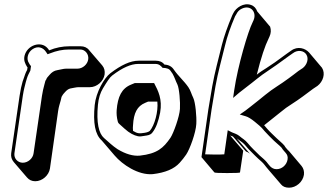

<svg xmlns="http://www.w3.org/2000/svg" viewBox="-20 -743 1524 892"><path d="M212 40 250 -227C253 -248 258 -261 262 -276L266 -293C271 -301 270 -302 282 -315C290 -324 298 -330 307 -332C320 -334 334 -338 345 -338H398C430 -338 461 -365 466 -397C468 -413 465 -427 455 -439L394 -510C385 -522 371 -528 355 -528H302C271 -528 239 -522 208 -509C206 -513 204 -516 201 -519C170 -555 106 -533 94 -484C89 -462 97 -447 106 -432C107 -432 107 -432 107 -431L108 -430L106 -418C99 -406 95 -393 91 -381L85 -364C79 -342 76 -330 71 -298L32 -31C30 -15 34 -2 44 10L105 81C115 93 128 99 144 99C176 99 207 72 212 40ZM390 -468C387 -444 364 -424 340 -424H287C274 -424 260 -419 246 -417C232 -415 220 -407 210 -395C201 -385 197 -381 194 -372C193 -370 192 -369 191 -368L186 -349C182 -333 178 -319 175 -298L136 -31C133 -7 110 13 86 13C62 13 44 -7 47 -31L86 -298C91 -330 95 -341 100 -362L105 -379C109 -392 115 -403 121 -415L124 -436L119 -442L115 -449C101 -469 109 -498 129 -513C155 -532 181 -523 195 -500L201 -491L212 -495C242 -507 271 -513 300 -513H353C376 -513 393 -491 390 -468Z M704 -461H624C586 -461 543 -441 493 -403C463 -380 426 -314 420 -255C412 -173 421 -118 453 -90L513 -20C548 21 622 72 690 66C748 59 789 42 815 13C826 1 836 -12 845 -25C862 -50 890 -127 892 -167C894 -201 888 -267 878 -288C869 -306 866 -322 855 -338C835 -367 808 -390 788 -419C779 -433 765 -442 744 -443C735 -455 721 -461 704 -461ZM543 -182C542 -183 542 -184 542 -184ZM598 -135C597 -145 597 -153 598 -161C601 -219 618 -250 654 -265L668 -271H711C716 -225 698 -160 676 -135C673 -132 665 -128 652 -126C624 -121 617 -124 598 -135ZM696 -357H606L589 -350C545 -332 527 -294 522 -231C521 -215 522 -199 527 -179C529 -170 534 -168 540 -162L560 -144C581 -125 602 -114 621 -110C631 -108 639 -110 652 -112C665 -114 678 -115 687 -126C705 -148 716 -179 724 -220C735 -282 715 -321 696 -357ZM775 -410 782 -400C792 -382 795 -369 804 -351C813 -333 818 -267 816 -237C814 -201 786 -124 772 -103C739 -55 710 -29 630 -20C599 -17 564 -27 526 -50C502 -66 486 -82 463 -102C439 -123 427 -173 435 -256C438 -287 446 -312 458 -332C477 -363 489 -383 501 -392C549 -429 589 -446 622 -446H702C718 -446 727 -438 735 -428C756 -427 767 -424 775 -410Z M1392 69C1394 53 1390 39 1381 28L1321 -43L1319 -44L1312 -52C1307 -57 1304 -62 1301 -67C1291 -79 1276 -90 1265 -101C1252 -114 1234 -130 1221 -145L1209 -159L1207 -161C1235 -184 1262 -204 1281 -220C1300 -236 1318 -249 1336 -260C1368 -280 1406 -309 1434 -330L1455 -344C1481 -364 1493 -401 1476 -428L1416 -499C1398 -519 1363 -530 1333 -508L1313 -494C1270 -462 1239 -440 1218 -427C1202 -417 1186 -407 1173 -396C1193 -477 1212 -532 1227 -562L1232 -573C1239 -588 1240 -604 1235 -619L1175 -690C1170 -704 1161 -715 1146 -720C1112 -732 1076 -707 1064 -682L1059 -672C1037 -620 1021 -574 1011 -535C994 -465 978 -409 966 -342L948 -235L916 -13L976 58C978 60 997 61 1035 61C1075 61 1095 60 1095 58L1110 -43L1049 -114C1050 -113 1055 -111 1062 -109L1123 -39C1130 -37 1136 -33 1141 -29L1080 -100C1089 -93 1098 -87 1106 -81C1117 -73 1127 -58 1137 -48C1155 -30 1174 -10 1193 6C1207 18 1211 27 1226 44L1286 114C1294 124 1307 129 1323 129C1356 129 1387 102 1392 69ZM1265 43C1239 43 1228 20 1219 10C1209 -2 1199 -9 1187 -20C1169 -38 1147 -58 1131 -78C1118 -94 1106 -99 1091 -112C1084 -118 1067 -125 1058 -128L1038 -138L1022 -26C1011 -25 997 -25 977 -25C957 -25 942 -26 933 -26L963 -235L981 -342C993 -409 1009 -464 1026 -534C1035 -572 1051 -618 1072 -667L1078 -677C1084 -689 1091 -697 1104 -703C1145 -722 1174 -686 1158 -649L1153 -638C1133 -599 1085 -439 1068 -323L1063 -288L1091 -312C1102 -321 1114 -330 1127 -340C1158 -363 1189 -391 1225 -414C1246 -428 1278 -450 1321 -482L1341 -496C1363 -513 1392 -508 1403 -490C1416 -470 1406 -442 1387 -427L1366 -413C1353 -403 1339 -392 1321 -379C1284 -351 1248 -332 1212 -302C1194 -287 1170 -268 1142 -246C1134 -240 1127 -234 1120 -229L1094 -211L1121 -203C1132 -200 1147 -191 1164 -177C1182 -163 1193 -152 1197 -148L1209 -134C1222 -119 1240 -102 1253 -89C1263 -79 1278 -68 1288 -57C1292 -51 1295 -46 1300 -41L1307 -33C1315 -24 1318 -15 1316 -2C1312 23 1290 43 1265 43Z"/></svg>

Font: AppleStorm
Style: ShdXbdIta
Weight: 800
Foundry: Cannot Into Space Fonts
Version: Version 1.01